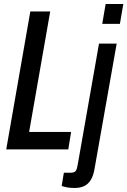

<svg xmlns="http://www.w3.org/2000/svg" viewBox="-20 -744 634 956"><path d="M11 0 131 -687H230L125 -87H334L320 0ZM489 -625 506 -724H594L577 -625ZM351 192Q343 192 330 191Q317 190 305 187Q293 184 287 182L298 116H331Q351 116 357.5 106.5Q364 97 368 70L473 -527H561L451 95Q445 132 431 153.5Q417 175 397 183.5Q377 192 351 192Z"/></svg>

Font: Archivo ExtraCondensed Medium
Style: Italic
Weight: 500
Width: 2
Italic angle: -10°
Designer: Hector Gatti
Foundry: Omnibus-Type
Version: Version 2.001